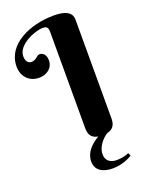

<svg xmlns="http://www.w3.org/2000/svg" viewBox="-171 -810 824 1096"><g transform="rotate(-20 241.0 -262.0)"><path d="M408 -662C408 -683 406 -730 299 -730C155 -730 0 -663 0 -528C0 -470 38 -424 101 -424C142 -424 186 -448 186 -500C186 -537 163 -550 148 -550C128 -550 121 -524 89 -524C82 -524 56 -528 56 -570C56 -642 172 -685 215 -685C234 -685 248 -680 248 -652V-64C248 -22 265 0 302 6C252 36 215 74 215 128C215 179 256 206 319 206C373 206 417 185 438 172L430 154C416 160 391 169 357 169C315 169 290 148 290 110C290 73 316 32 357 5C391 -2 408 -24 408 -64Z"/></g></svg>

Font: Berkshire Swash
Style: Regular
Weight: 700
Designer: Astigmatic (AOETI)
Foundry: Astigmatic (AOETI)
Version: Version 1.000